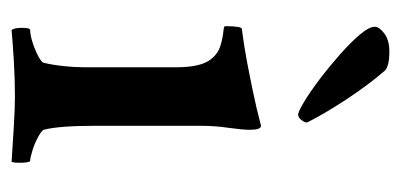

<svg xmlns="http://www.w3.org/2000/svg" viewBox="-201 -491 695 333"><g transform="rotate(90 146.5 -324.5)"><path d="M32.2 2.9Q28.3 -1 28.3 -15.6Q28.3 -29.3 32.2 -29.3Q40 -29.3 52.7 -33.2Q65.4 -37.1 76.7 -43Q87.9 -48.8 88.9 -52.7Q92.8 -69.3 94.7 -87.9Q96.7 -106.4 96.7 -125V-282.2Q96.7 -328.1 81.1 -344.7Q72.3 -355.5 59.1 -359.4Q45.9 -363.3 35.6 -364.3Q25.4 -365.2 25.4 -367.2Q25.4 -396.5 30.3 -396.5Q61.5 -400.4 99.1 -407.7Q136.7 -415 167 -421.9L198.2 -429.7Q205.1 -429.7 205.1 -410.2Q205.1 -397.5 201.7 -373.5Q198.2 -349.6 198.2 -326.2V-140.6Q198.2 -79.1 205.1 -52.7Q207 -48.8 217.8 -43Q228.5 -37.1 241.2 -33.2Q253.9 -29.3 258.8 -29.3Q261.7 -29.3 262.2 -15.6Q262.7 -2 260.7 2.9Q230.5 1 199.2 -1Q168 -2.9 147.5 -2.9Q117.2 -2.9 85.4 -1Q53.7 1 32.2 2.9ZM178.7 -494.1Q173.8 -494.1 156.7 -504.4Q139.6 -514.6 117.7 -531.2Q95.7 -547.9 74.7 -566.4Q53.7 -585 40 -601.1Q26.4 -617.2 26.4 -627Q26.4 -634.8 38.1 -643.6Q49.8 -652.3 69.3 -652.3Q94.7 -652.3 102.5 -644.5Q127.9 -615.2 152.8 -577.1Q177.7 -539.1 192.4 -509.8Q192.4 -504.9 188 -499.5Q183.6 -494.1 178.7 -494.1Z"/></g></svg>

Font: Crimson Text SemiBold
Style: Regular
Weight: 600
Designer: Sebastian Kosch
Foundry: Sebastian Kosch
Version: Version 1.100; ttfautohint (v1.8.4)